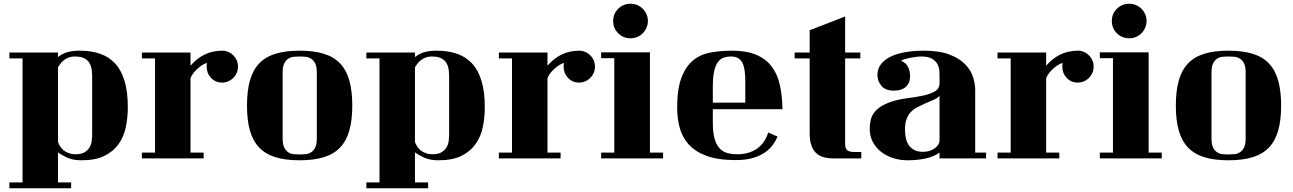

<svg xmlns="http://www.w3.org/2000/svg" viewBox="-20 -783 6891 1023"><path d="M30 189H100V-472H30V-503H289V-479Q314 -499 342 -506Q370 -513 405 -513Q466 -513 513.5 -496.5Q561 -480 594 -444Q627 -408 644 -350.5Q661 -293 661 -212Q661 -157 650.5 -106Q640 -55 612 -15.5Q584 24 536.5 47.5Q489 71 414 71Q374 71 346 60Q318 49 289 29V189H359V220H30ZM289 -26Q303 10 328.5 24.5Q354 39 381 39Q413 39 431 28Q449 17 458 1Q467 -15 469 -34.5Q471 -54 471 -70V-379Q471 -434 448.5 -458Q426 -482 381 -482Q360 -482 345 -476Q330 -470 319.5 -461.5Q309 -453 301.5 -443Q294 -433 289 -425Z M1081 -428Q1081 -433 1081.5 -438Q1082 -443 1083 -448Q1067 -443 1052.5 -433Q1038 -423 1026 -411Q1014 -399 1005.5 -386.5Q997 -374 995 -365V30H1065V61H736V30H806V-472H736V-503H995V-433Q1028 -471 1068.5 -491.5Q1109 -512 1163 -513Q1198 -513 1223 -488Q1248 -463 1248 -428Q1248 -393 1223 -368Q1198 -343 1163 -343Q1128 -343 1104.5 -368Q1081 -393 1081 -428Z M1296 -220Q1296 -298 1311.5 -353.5Q1327 -409 1360.5 -444.5Q1394 -480 1447.5 -496.5Q1501 -513 1576 -513Q1652 -513 1705.5 -496.5Q1759 -480 1792.5 -444.5Q1826 -409 1841.5 -353.5Q1857 -298 1857 -220Q1857 -143 1841.5 -88Q1826 -33 1792.5 2.5Q1759 38 1705.5 54.5Q1652 71 1576 71Q1501 71 1447.5 54.5Q1394 38 1360.5 2.5Q1327 -33 1311.5 -88Q1296 -143 1296 -220ZM1668 -397Q1668 -428 1659.5 -445Q1651 -462 1637.5 -470.5Q1624 -479 1608 -480.5Q1592 -482 1576 -482Q1561 -482 1545 -480.5Q1529 -479 1516 -470.5Q1503 -462 1494.5 -445Q1486 -428 1486 -397V-45Q1486 -14 1494.5 3Q1503 20 1516 28.5Q1529 37 1545 38.5Q1561 40 1576 40Q1592 40 1608 38.5Q1624 37 1637.5 28.5Q1651 20 1659.5 3Q1668 -14 1668 -45Z M1932 189H2002V-472H1932V-503H2191V-479Q2216 -499 2244 -506Q2272 -513 2307 -513Q2368 -513 2415.5 -496.5Q2463 -480 2496 -444Q2529 -408 2546 -350.5Q2563 -293 2563 -212Q2563 -157 2552.5 -106Q2542 -55 2514 -15.5Q2486 24 2438.5 47.5Q2391 71 2316 71Q2276 71 2248 60Q2220 49 2191 29V189H2261V220H1932ZM2191 -26Q2205 10 2230.5 24.5Q2256 39 2283 39Q2315 39 2333 28Q2351 17 2360 1Q2369 -15 2371 -34.5Q2373 -54 2373 -70V-379Q2373 -434 2350.5 -458Q2328 -482 2283 -482Q2262 -482 2247 -476Q2232 -470 2221.5 -461.5Q2211 -453 2203.5 -443Q2196 -433 2191 -425Z M2983 -428Q2983 -433 2983.5 -438Q2984 -443 2985 -448Q2969 -443 2954.5 -433Q2940 -423 2928 -411Q2916 -399 2907.5 -386.5Q2899 -374 2897 -365V30H2967V61H2638V30H2708V-472H2638V-503H2897V-433Q2930 -471 2970.5 -491.5Q3011 -512 3065 -513Q3100 -513 3125 -488Q3150 -463 3150 -428Q3150 -393 3125 -368Q3100 -343 3065 -343Q3030 -343 3006.5 -368Q2983 -393 2983 -428Z M3432 -671Q3432 -652 3424.5 -635Q3417 -618 3404.5 -605.5Q3392 -593 3375.5 -586Q3359 -579 3340 -579Q3301 -579 3274 -605.5Q3247 -632 3247 -671Q3247 -710 3274 -736.5Q3301 -763 3340 -763Q3359 -763 3375.5 -756Q3392 -749 3404.5 -736.5Q3417 -724 3424.5 -707.5Q3432 -691 3432 -671ZM3443 30H3513V61H3183V30H3253V-473H3183V-504H3443Z M4123 -55Q4114 -34 4098 -11.5Q4082 11 4056 29Q4030 47 3992 58.5Q3954 70 3900 70Q3806 70 3745 47.5Q3684 25 3649.5 -13.5Q3615 -52 3601.5 -102.5Q3588 -153 3588 -209Q3588 -308 3610.5 -368Q3633 -428 3672 -460.5Q3711 -493 3764.5 -503Q3818 -513 3880 -513Q3957 -513 4008.5 -491.5Q4060 -470 4091 -429.5Q4122 -389 4135 -331Q4148 -273 4149 -201H3778V-130Q3778 -80 3786.5 -47.5Q3795 -15 3811.5 4.5Q3828 24 3852.5 31.5Q3877 39 3909 39Q3969 39 4012 10Q4055 -19 4073 -77ZM3875 -482Q3852 -482 3834 -475Q3816 -468 3803.5 -450Q3791 -432 3784.5 -400.5Q3778 -369 3778 -319V-236H3951V-331Q3953 -413 3936 -447.5Q3919 -482 3875 -482Z M4483 -503H4564V-472H4483V-15Q4483 10 4495.5 18.5Q4508 27 4535 27H4569V61H4420Q4392 61 4368.5 54.5Q4345 48 4328.5 32.5Q4312 17 4303 -9Q4294 -35 4294 -74V-472H4214V-503H4294V-622L4483 -695Z M4829 -376Q4829 -341 4806.5 -320.5Q4784 -300 4743 -300Q4697 -300 4676 -326Q4655 -352 4655 -383Q4655 -418 4675.5 -443Q4696 -468 4730 -483.5Q4764 -499 4808.5 -506Q4853 -513 4901 -513Q4985 -513 5038.5 -492.5Q5092 -472 5122.5 -440.5Q5153 -409 5164.5 -372.5Q5176 -336 5176 -304V30H5234V61H4986V30Q4953 53 4909.5 62Q4866 71 4816 71Q4774 71 4737.5 59Q4701 47 4673.5 25Q4646 3 4630 -27.5Q4614 -58 4614 -95Q4614 -121 4619 -143Q4624 -165 4637.5 -183Q4651 -201 4673.5 -215.5Q4696 -230 4732 -242Q4769 -254 4813 -259.5Q4857 -265 4895.5 -273Q4934 -281 4960 -295.5Q4986 -310 4986 -340V-369Q4986 -381 4985.5 -400Q4985 -419 4977 -437Q4969 -455 4948.5 -468.5Q4928 -482 4889 -482Q4878 -482 4862 -480Q4846 -478 4830 -475Q4814 -472 4800.5 -468Q4787 -464 4781 -459Q4808 -448 4818.5 -425.5Q4829 -403 4829 -376ZM4986 -272Q4972 -258 4949.5 -249Q4927 -240 4903 -229Q4883 -220 4864.5 -210Q4846 -200 4832 -185Q4818 -170 4810 -148Q4802 -126 4802 -94Q4802 -74 4805.5 -52.5Q4809 -31 4819.5 -13.5Q4830 4 4849 15Q4868 26 4899 26Q4912 26 4927 22.5Q4942 19 4955 11Q4968 3 4977 -9Q4986 -21 4986 -39Z M5640 -428Q5640 -433 5640.5 -438Q5641 -443 5642 -448Q5626 -443 5611.5 -433Q5597 -423 5585 -411Q5573 -399 5564.5 -386.5Q5556 -374 5554 -365V30H5624V61H5295V30H5365V-472H5295V-503H5554V-433Q5587 -471 5627.5 -491.5Q5668 -512 5722 -513Q5757 -513 5782 -488Q5807 -463 5807 -428Q5807 -393 5782 -368Q5757 -343 5722 -343Q5687 -343 5663.5 -368Q5640 -393 5640 -428Z M6089 -671Q6089 -652 6081.5 -635Q6074 -618 6061.5 -605.5Q6049 -593 6032.5 -586Q6016 -579 5997 -579Q5958 -579 5931 -605.5Q5904 -632 5904 -671Q5904 -710 5931 -736.5Q5958 -763 5997 -763Q6016 -763 6032.5 -756Q6049 -749 6061.5 -736.5Q6074 -724 6081.5 -707.5Q6089 -691 6089 -671ZM6100 30H6170V61H5840V30H5910V-473H5840V-504H6100Z M6245 -220Q6245 -298 6260.5 -353.5Q6276 -409 6309.5 -444.5Q6343 -480 6396.5 -496.5Q6450 -513 6525 -513Q6601 -513 6654.5 -496.5Q6708 -480 6741.5 -444.5Q6775 -409 6790.5 -353.5Q6806 -298 6806 -220Q6806 -143 6790.5 -88Q6775 -33 6741.5 2.5Q6708 38 6654.5 54.5Q6601 71 6525 71Q6450 71 6396.5 54.5Q6343 38 6309.5 2.5Q6276 -33 6260.5 -88Q6245 -143 6245 -220ZM6617 -397Q6617 -428 6608.5 -445Q6600 -462 6586.5 -470.5Q6573 -479 6557 -480.5Q6541 -482 6525 -482Q6510 -482 6494 -480.5Q6478 -479 6465 -470.5Q6452 -462 6443.5 -445Q6435 -428 6435 -397V-45Q6435 -14 6443.5 3Q6452 20 6465 28.5Q6478 37 6494 38.5Q6510 40 6525 40Q6541 40 6557 38.5Q6573 37 6586.5 28.5Q6600 20 6608.5 3Q6617 -14 6617 -45Z"/></svg>

Font: Cafe24 ClassicType
Style: Regular
Weight: 400
Designer: Cafe24 thkim, hmlim, mnelim & 4IR
Foundry: Cafe24
Version: Version 1.000